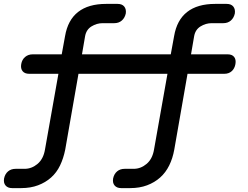

<svg xmlns="http://www.w3.org/2000/svg" viewBox="-652 -750 1272 986"><path d="M517 -471Q540 -471 550.5 -457.5Q561 -444 557 -421Q553 -398 538 -384.5Q523 -371 500 -371H311L243 18Q235 63 217 99.5Q199 136 170.5 161.5Q142 187 103.5 201.5Q65 216 17 216H-30Q-52 216 -63.5 202.5Q-75 189 -71 166Q-66 143 -50.5 130Q-35 117 -12 117H34Q71 117 101 91.5Q131 66 139 18L208 -371H-249L-317 18Q-326 63 -343.5 99.5Q-361 136 -389.5 161.5Q-418 187 -456.5 201.5Q-495 216 -543 216H-590Q-612 216 -623.5 202.5Q-635 189 -631 166Q-626 143 -610.5 130Q-595 117 -572 117H-526Q-489 117 -459 91.5Q-429 66 -421 18L-352 -371H-502Q-525 -371 -536 -384.5Q-547 -398 -543 -421Q-539 -444 -523 -457.5Q-507 -471 -484 -471H-335L-318 -564Q-304 -647 -251 -688.5Q-198 -730 -107 -730H-48Q-25 -730 -14 -716.5Q-3 -703 -6 -681Q-11 -658 -26.5 -644.5Q-42 -631 -65 -631H-125Q-155 -631 -182 -614.5Q-209 -598 -215 -564L-231 -471H225L242 -564Q256 -647 309 -688.5Q362 -730 453 -730H512Q535 -730 546 -716.5Q557 -703 554 -681Q549 -658 533.5 -644.5Q518 -631 495 -631H435Q405 -631 378 -614.5Q351 -598 345 -564L329 -471Z"/></svg>

Font: Maple Mono Medium
Style: Italic
Weight: 500
Italic angle: -10°
Monospace: yes
Designer: subframe7536
Version: Version 7.000